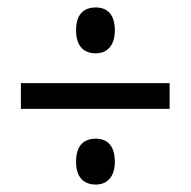

<svg xmlns="http://www.w3.org/2000/svg" viewBox="-20 -610 513 515"><path d="M237 -467C266 -467 288 -486 288 -529C288 -571 268 -590 237 -590C204 -590 184 -571 184 -529C184 -487 204 -467 237 -467ZM36 -318H435V-387H36ZM237 -115C266 -115 288 -134 288 -176C288 -219 268 -238 237 -238C204 -238 184 -219 184 -176C184 -135 204 -115 237 -115Z"/></svg>

Font: Noto Sans Lao Looped Condensed
Style: Regular
Weight: 400
Width: 3
Designer: Mark Frömberg, Ben Mitchell
Foundry: The Fontpad Ltd
Version: Version 1.002